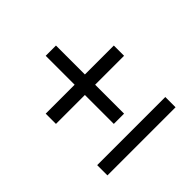

<svg xmlns="http://www.w3.org/2000/svg" viewBox="-116 -549 596 596"><g transform="rotate(-45 182.5 -251.0)"><path d="M160 -151H205V-278H332V-323H205V-450H160V-323H33V-278H160ZM33 -52H332V-97H33Z"/></g></svg>

Font: RL Madena
Style: Regular
Weight: 400
Designer: I Kadek Wantara Putra
Foundry: Roughlines ID
Version: Version 1.000;Glyphs 3.1.2 (3151)